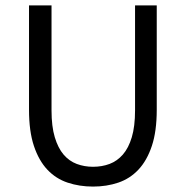

<svg xmlns="http://www.w3.org/2000/svg" viewBox="-20 -676 685 708"><path d="M323 12Q273 12 229.5 -2.5Q186 -17 154.5 -50.5Q123 -84 105 -138Q87 -192 87 -271V-656H170V-269Q170 -210 182 -170Q194 -130 214.5 -106Q235 -82 263 -71.5Q291 -61 323 -61Q356 -61 384 -71.5Q412 -82 433 -106Q454 -130 466 -170Q478 -210 478 -269V-656H558V-271Q558 -192 540 -138Q522 -84 490.5 -50.5Q459 -17 416 -2.5Q373 12 323 12Z"/></svg>

Font: Source Sans Pro
Style: Regular
Weight: 400
Designer: Paul D. Hunt
Foundry: Adobe Systems Incorporated
Version: Version 2.021;PS 2.000;hotconv 1.0.86;makeotf.lib2.5.63406